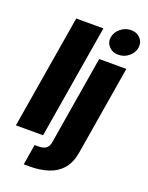

<svg xmlns="http://www.w3.org/2000/svg" viewBox="-182 -862 888 1154"><g transform="rotate(20 262.0 -285.5)"><path d="M290 -727.5 168.9 0H-4.9L116.2 -727.5ZM329.1 -545.9H502.9L408.7 22.9Q397.5 90.3 363.3 129.9Q329.1 169.4 275.9 186.8Q222.7 204.1 154.8 204.1H119.6L141.1 72.8H162.6Q198.7 72.8 214.8 59.8Q231 46.9 235.4 19.5ZM427.2 -609.4Q390.6 -608.9 367.7 -633.3Q344.7 -657.7 349.6 -691.9Q355 -726.6 384.5 -750.7Q414.1 -774.9 450.7 -774.9Q487.8 -774.9 510.3 -750.7Q532.7 -726.6 528.3 -691.9Q523.4 -657.7 494.1 -633.3Q464.8 -608.9 427.2 -609.4Z"/></g></svg>

Font: Inter Tight ExtraBold
Style: Italic
Weight: 800
Italic angle: -9.39999°
Designer: Rasmus Andersson
Foundry: rsms
Version: Version 3.004